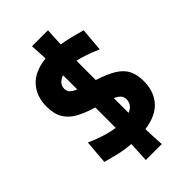

<svg xmlns="http://www.w3.org/2000/svg" viewBox="-307 -1004 1260 1260"><g transform="rotate(-45 323.0 -374.0)"><path d="M256.8 154.3Q259.3 117.2 261 82Q262.7 46.9 263.7 12.7Q196.8 7.3 144 -6.3Q91.3 -20 55.7 -29.3L69.3 -195.8Q116.2 -174.3 168.5 -157.7Q220.7 -141.1 266.6 -134.8Q266.6 -154.8 266.6 -175Q266.6 -195.3 266.6 -215.3V-324.2L262.7 -325.2Q193.4 -345.7 144.5 -372.8Q95.7 -399.9 69.8 -443.1Q43.9 -486.3 43.9 -554.2Q43.9 -646.5 97.7 -708.3Q151.4 -770 263.2 -782.2Q261.7 -811 260.3 -841.1Q258.8 -871.1 256.8 -901.9H405.3Q403.3 -869.6 401.6 -838.4Q399.9 -807.1 398.9 -776.9Q448.2 -769 494.6 -756.8Q541 -744.6 570.8 -736.3L556.6 -573.2Q510.7 -593.8 469.5 -607.4Q428.2 -621.1 396.5 -628.4Q396 -604.5 396 -580.6Q396 -556.6 396 -532.7V-449.2Q478 -422.9 525.9 -393.1Q573.7 -363.3 594 -322Q614.3 -280.8 614.3 -220.7Q614.3 -128.4 562.3 -67.6Q510.3 -6.8 398.4 9.3Q399.4 44.4 401.1 80.6Q402.8 116.7 405.3 154.3ZM209 -554.7Q209 -532.2 222.9 -518.1Q236.8 -503.9 266.6 -491.7V-532.7Q266.6 -555.7 266.6 -578.4Q266.6 -601.1 266.1 -623.5Q240.7 -614.3 224.9 -597.4Q209 -580.6 209 -554.7ZM396 -215.3Q396 -197.3 396 -179.7Q396 -162.1 396 -144.5Q421.4 -154.3 435.5 -172.6Q449.7 -190.9 449.7 -218.3Q449.7 -240.2 435.8 -255.1Q421.9 -270 396 -281.7Z"/></g></svg>

Font: Pinar DS2-Bold
Style: Regular
Weight: 700
Designer: Amin Abedi
Version: Version 2.000